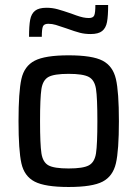

<svg xmlns="http://www.w3.org/2000/svg" viewBox="-20 -739 549 767"><path d="M54 -255Q54 -372 65.5 -423.5Q77 -475 118.5 -496.5Q160 -518 254 -518Q349 -518 390 -496.5Q431 -475 443 -423.5Q455 -372 455 -255Q455 -138 443 -86.5Q431 -35 390 -13.5Q349 8 254 8Q160 8 118.5 -13.5Q77 -35 65.5 -86.5Q54 -138 54 -255ZM369 -255Q369 -348 363.5 -383.5Q358 -419 335 -431.5Q312 -444 254 -444Q196 -444 173.5 -431.5Q151 -419 145.5 -383.5Q140 -348 140 -255Q140 -162 145.5 -126.5Q151 -91 173.5 -78.5Q196 -66 254 -66Q312 -66 335 -78.5Q358 -91 363.5 -126.5Q369 -162 369 -255ZM166 -708Q189 -708 210.5 -702Q232 -696 264 -685Q269 -683 284.5 -677.5Q300 -672 312 -669.5Q324 -667 335 -667Q352 -667 356.5 -677.5Q361 -688 361 -719H412Q412 -675 407.5 -651Q403 -627 388 -615Q373 -603 342 -603Q319 -603 299.5 -608Q280 -613 244 -626Q218 -635 203 -639.5Q188 -644 173 -644Q156 -644 151.5 -633.5Q147 -623 147 -592H96Q96 -636 100.5 -660Q105 -684 120 -696Q135 -708 166 -708Z"/></svg>

Font: Saira Semi Condensed
Style: Regular
Weight: 400
Width: 4
Designer: Hector Gatti with collaboration of the Omnibus-Type team
Foundry: Omnibus-Type
Version: Version 1.001; ttfautohint (v1.8)